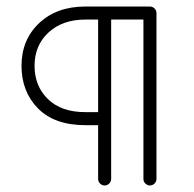

<svg xmlns="http://www.w3.org/2000/svg" viewBox="-20 -560 594 589"><path d="M281 -11V-176H242Q147 -176 96.5 -227.5Q46 -279 46 -358Q46 -438 100 -489Q154 -540 242 -540H440Q448 -540 454 -534Q460 -528 460 -520V-11Q460 -3 454 3Q448 9 440 9Q432 9 426 3Q420 -3 420 -11V-500H321V-11Q321 -3 315 3Q309 9 301 9Q293 9 287 3Q281 -3 281 -11ZM86 -358Q86 -296 127 -256Q168 -216 242 -216H281V-500H242Q172 -500 129 -460.5Q86 -421 86 -358Z"/></svg>

Font: Hoogli Light
Style: Regular
Weight: 300
Designer: Anand Singh Naorem
Foundry: Brand New Type
Version: Version 1.00 b007